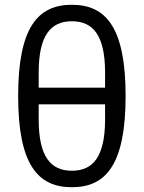

<svg xmlns="http://www.w3.org/2000/svg" viewBox="-20 -772 602 804"><path d="M281 -752C139 -752 56 -658 56 -370C56 -82 139 12 281 12C423 12 506 -82 506 -370C506 -658 423 -752 281 -752ZM142 -405V-468C142 -625 193 -683 281 -683C369 -683 420 -625 420 -468V-405ZM281 -57C193 -57 142 -115 142 -272V-335H420V-272C420 -115 369 -57 281 -57Z"/></svg>

Font: Braiins Sans
Style: Regular
Weight: 400
Designer: Mike Abbink, Paul van der Laan, Pieter van Rosmalen, Jiri Chlebus, Lubos Buracinsky
Foundry: Bold Monday, Sudetype
Version: Version 1.000;hotconv 1.0.109;makeotfexe 2.5.65596